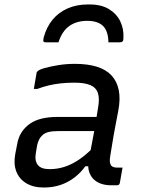

<svg xmlns="http://www.w3.org/2000/svg" viewBox="-20 -827 640 857"><path d="M508 -333Q502 -300 496.5 -272.5Q491 -245 487 -221.5Q483 -198 479.5 -176Q476 -154 472 -130Q469 -114 470.5 -103.5Q472 -93 477 -87Q481 -83 487.5 -81Q494 -79 502 -79Q504 -79 506.5 -79Q509 -79 511 -79H527Q524 -61 521 -45Q518 -29 515 -11Q514 -5 510.5 -2.5Q507 0 502 0Q497 0 489.5 0Q482 0 476 0Q450 0 429.5 -7.5Q409 -15 395.5 -29.5Q382 -44 376.5 -65Q371 -86 376 -112Q383 -150 390.5 -188.5Q398 -227 405 -265Q407 -279 409 -292.5Q411 -306 413.5 -320Q416 -334 418 -348Q425 -387 417 -411.5Q409 -436 383.5 -447Q358 -458 312 -458Q280 -458 252 -455Q224 -452 198.5 -446Q173 -440 146 -430H131Q134 -448 137 -465Q140 -482 143 -500Q143 -503 144.5 -505.5Q146 -508 148 -509Q154 -516 178.5 -523Q203 -530 239 -536Q275 -542 314 -542Q372 -542 413 -529Q454 -516 478 -490Q502 -464 510 -425Q518 -386 508 -333ZM140 -144Q134 -110 148.5 -91Q163 -72 202 -72Q236 -72 268.5 -82.5Q301 -93 334 -115.5Q367 -138 402 -174L393 -85H361Q341 -57 313.5 -35.5Q286 -14 251.5 -2Q217 10 176 10Q128 10 96.5 -9.5Q65 -29 52.5 -62.5Q40 -96 48 -139L56 -180Q61 -212 75.5 -235Q90 -258 112.5 -274Q135 -290 166 -297.5Q197 -305 235 -305Q268 -305 300 -305Q332 -305 364 -305Q396 -305 426 -305Q434 -305 436.5 -296Q439 -287 438 -272.5Q437 -258 433 -242Q400 -242 371 -242Q342 -242 310.5 -242Q279 -242 241 -242Q214 -242 196 -237.5Q178 -233 167 -221Q159 -214 154 -203Q149 -192 146 -180ZM369 -734Q322 -734 289.5 -711Q257 -688 241 -638Q227 -638 212.5 -638Q198 -638 185 -638Q176 -638 174 -642Q172 -646 175 -660Q188 -707 215 -739.5Q242 -772 282 -789.5Q322 -807 370 -807H382Q432 -807 466 -786.5Q500 -766 516.5 -732.5Q533 -699 531 -658Q531 -646 527 -642Q523 -638 513 -638Q500 -638 488.5 -638Q477 -638 464 -638Q463 -689 439.5 -711.5Q416 -734 369 -734Z"/></svg>

Font: RecMonoLinear Nerd Font Mono
Style: Italic
Weight: 400
Italic angle: -10°
Monospace: yes
Version: Version 1.085; ttfautohint (v1.8.4.7-5d5b);Nerd Fonts 3.2.1